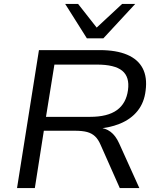

<svg xmlns="http://www.w3.org/2000/svg" viewBox="-20 -961 809 981"><path d="M67 0 179 -705H490Q574 -705 629.5 -681.5Q685 -658 709 -612Q733 -566 724 -498Q717 -437 683 -394.5Q649 -352 592.5 -329Q536 -306 463 -302L466 -310L483 -309Q519 -307 545 -287.5Q571 -268 589 -228L692 0H592L494 -221Q482 -249 465.5 -264.5Q449 -280 425 -286.5Q401 -293 362 -293H204L158 0ZM215 -364H440Q530 -364 577.5 -398.5Q625 -433 634 -501Q643 -568 604.5 -599.5Q566 -631 475 -631H258ZM424 -765 313 -941H379L474 -820L604 -941H671L508 -765Z"/></svg>

Font: Nunito Sans 10pt SemiExpanded
Style: Italic
Weight: 400
Width: 6
Italic angle: -9°
Designer: Vernon Adams
Foundry: Vernon Adams
Version: Version 3.101;gftools[0.9.27]